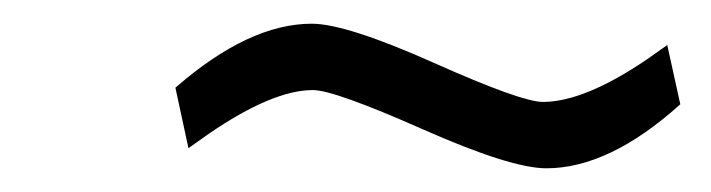

<svg xmlns="http://www.w3.org/2000/svg" viewBox="-20 -343 600 162"><path d="M441 -201C476.3 -201 514 -219 554 -255L543 -305L526 -293C490.7 -269 461.3 -257 438 -257C426 -257 395.3 -268 346 -290C296.7 -312 262.3 -323 243 -323C207.7 -323 169.3 -305 128 -269L139 -218L156 -230C192 -254.7 221.3 -267 244 -267C256 -267 286.8 -256 336.5 -234C386.2 -212 421 -201 441 -201Z"/></svg>

Font: Titillium Web
Style: Light Italic
Weight: 300
Italic angle: -13°
Version: Version 1.001;PS 57.000;hotconv 1.0.70;makeotf.lib2.5.55311